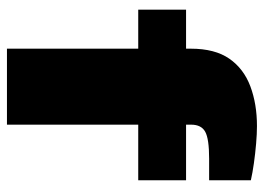

<svg xmlns="http://www.w3.org/2000/svg" viewBox="-126 -652 777 566"><g transform="rotate(90 263.0 -368.5)"><path d="M123 0V-387H8V-528H123V-542Q123 -613 152.5 -655.5Q182 -698 234 -717.5Q286 -737 351 -737Q374 -737 403 -734.5Q432 -732 460.5 -728Q489 -724 511 -719V-596H447Q389 -596 368 -584.5Q347 -573 347 -543V-528H511V-387H347V0Z"/></g></svg>

Font: Archivo SemiBold Expanded Black
Style: Regular
Weight: 900
Width: 7
Version: Version 2.001